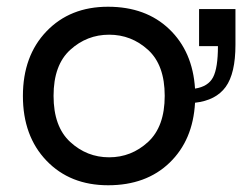

<svg xmlns="http://www.w3.org/2000/svg" viewBox="-20 -540 728 570"><path d="M559 -277Q598 -283 612.5 -310.5Q627 -338 627 -403H571V-513H679V-407Q679 -322 650 -282Q621 -242 559 -235Q553 -124 483.5 -57Q414 10 301 10Q188 10 118 -63Q48 -136 48 -255Q48 -374 118 -447Q188 -520 300.5 -520Q413 -520 482.5 -453.5Q552 -387 559 -277ZM188.5 -118.5Q238 -73 304 -73Q370 -73 419.5 -118.5Q469 -164 469 -255.5Q469 -347 419.5 -392Q370 -437 304 -437Q238 -437 188.5 -392Q139 -347 139 -255.5Q139 -164 188.5 -118.5Z"/></svg>

Font: Varela
Style: Regular
Weight: 400
Designer: Joe Prince
Foundry: Joe Prince
Version: Version 1.000